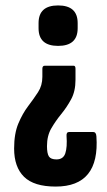

<svg xmlns="http://www.w3.org/2000/svg" viewBox="-20 -518 394 707"><path d="M251 -276Q258 -276 258 -265V-224Q258 -182 242 -152.5Q226 -123 205.5 -98Q185 -73 169 -45.5Q153 -18 153 20Q153 47 160 58Q167 69 188 69Q213 69 220.5 46.5Q228 24 225 -18Q224 -32 235 -32H323Q334 -32 335 -16Q348 169 185 169Q105 169 68.5 133Q32 97 32 29Q32 -26 47.5 -63Q63 -100 83.5 -127Q104 -154 120 -178.5Q136 -203 136 -235V-265Q136 -276 145 -276ZM194 -498Q266 -498 266 -433V-414Q266 -349 194 -349Q122 -349 122 -414V-433Q122 -498 194 -498Z"/></svg>

Font: Sofia Sans Extra Condensed ExtraBold
Style: Regular
Weight: 800
Designer: Botio Nikoltchev, Ani Petrova
Foundry: lettersoup
Version: Version 4.101; ttfautohint (v1.8.4.7-5d5b)